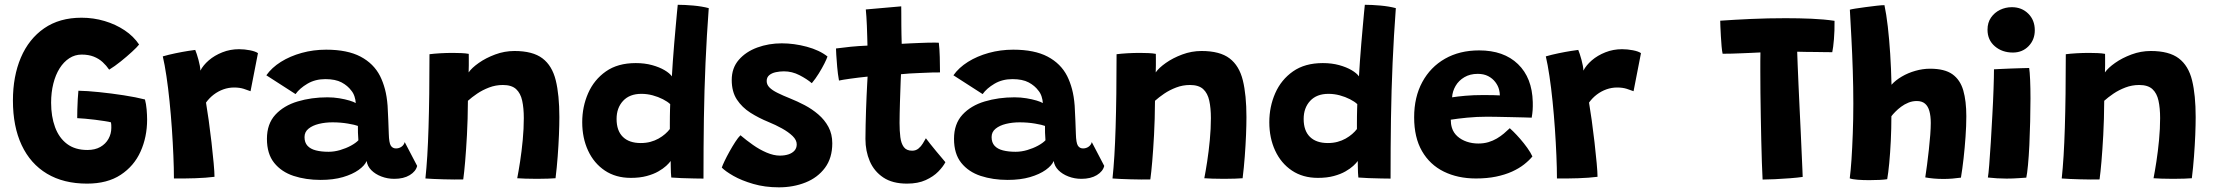

<svg xmlns="http://www.w3.org/2000/svg" viewBox="-20 -743 9252 802"><path d="M343.5 24Q245.5 24 176.2 -17.5Q107 -59 70.5 -136.8Q34 -214.5 34 -323Q34 -424.5 67.2 -502.5Q100.5 -580.5 164.5 -624.8Q228.5 -669 320.5 -669Q370.5 -669 416.8 -655.2Q463 -641.5 500.5 -616.5Q538 -591.5 561 -557Q552.5 -546 531.2 -526.5Q510 -507 484.5 -486.5Q459 -466 436 -452Q424.5 -469 408.8 -483.5Q393 -498 371.5 -506.5Q350 -515 321 -515Q293 -515 269.5 -499.8Q246 -484.5 229 -457.5Q212 -430.5 202.8 -393.8Q193.5 -357 193.5 -314Q193.5 -256.5 210 -211.8Q226.5 -167 260 -141.8Q293.5 -116.5 345 -116.5Q377 -116.5 399.2 -129.2Q421.5 -142 433.2 -163.2Q445 -184.5 445 -209Q445 -216 444.8 -221.5Q444.5 -227 443.5 -232Q435 -234.5 417 -237.2Q399 -240 377.2 -242.8Q355.5 -245.5 335.5 -247.2Q315.5 -249 302.5 -249.5Q302.5 -263.5 303 -285.2Q303.5 -307 304.8 -328.8Q306 -350.5 307.5 -364Q343 -363.5 394 -358.2Q445 -353 496.8 -345Q548.5 -337 585.5 -327.5Q590.5 -309 592.5 -285.8Q594.5 -262.5 594.5 -243.5Q594.5 -171 567.2 -110.2Q540 -49.5 484.2 -12.8Q428.5 24 343.5 24Z M817 -448Q828.5 -470.5 852.2 -491Q876 -511.5 908.8 -524.5Q941.5 -537.5 978.5 -537.5Q1001 -537.5 1024 -533Q1047 -528.5 1057.5 -521L1026.5 -362Q1015.5 -366.5 998 -372Q980.5 -377.5 958 -377.5Q935 -377.5 913.2 -369.8Q891.5 -362 873 -348Q854.5 -334 840.5 -314.5Q845.5 -285.5 851.8 -240.5Q858 -195.5 863.5 -148Q869 -100.5 872.5 -61.5Q876 -22.5 876 -4.5Q841 0 795 1.5Q749 3 706.5 2.5Q706.5 -39.5 704.2 -93Q702 -146.5 698 -204.8Q694 -263 688.2 -319.8Q682.5 -376.5 675.2 -425Q668 -473.5 660 -507.5Q684 -514.5 713 -520.5Q742 -526.5 765.5 -530.2Q789 -534 795.5 -534.5Q801.5 -520.5 809 -493.2Q816.5 -466 817 -448Z M1319 8.5Q1257.5 8.5 1206.5 -8.2Q1155.5 -25 1125.2 -62.8Q1095 -100.5 1095 -163Q1095 -225.5 1130.2 -263.8Q1165.5 -302 1223.2 -319.2Q1281 -336.5 1347.5 -336.5Q1373.5 -336.5 1397.5 -332.5Q1421.5 -328.5 1439.8 -323Q1458 -317.5 1466 -312.5Q1465.5 -325.5 1460.8 -340Q1456 -354.5 1447.5 -364.5Q1432.5 -385 1406.8 -398.8Q1381 -412.5 1339 -412.5Q1296.5 -412.5 1264 -393.2Q1231.5 -374 1214.5 -350L1092.5 -428.5Q1115 -460.5 1153.2 -484.5Q1191.5 -508.5 1240.2 -522Q1289 -535.5 1342.5 -535.5Q1431 -535.5 1486 -506.5Q1541 -477.5 1567.5 -425.5Q1580 -400.5 1588 -370.5Q1596 -340.5 1599 -301.5Q1601 -268 1602 -239Q1603 -210 1604 -184Q1605 -146 1612.5 -134.5Q1620 -123 1634 -123Q1647 -123 1657.2 -130.2Q1667.5 -137.5 1670.5 -149.5L1722.5 -50Q1717 -27 1691.5 -11.5Q1666 4 1627 4Q1598.5 4 1573 -5.8Q1547.5 -15.5 1531 -32.2Q1514.5 -49 1511.5 -70.5Q1503.5 -51.5 1478 -33.2Q1452.5 -15 1412.5 -3.2Q1372.5 8.5 1319 8.5ZM1352.5 -109Q1376 -109 1400.8 -116.2Q1425.5 -123.5 1445.8 -134.5Q1466 -145.5 1477 -157Q1476 -172.5 1475.2 -189Q1474.5 -205.5 1475 -217Q1464 -221.5 1433.2 -226.8Q1402.5 -232 1369 -232Q1338.5 -232 1312 -225.5Q1285.5 -219 1268.8 -205.5Q1252 -192 1252 -170.5Q1252 -147.5 1264.5 -134Q1277 -120.5 1299.5 -114.8Q1322 -109 1352.5 -109Z M1915 6.5Q1900 7 1878 6.8Q1856 6.5 1833 6Q1814.5 5.5 1790.5 4.5Q1766.5 3.5 1757 2.5Q1761.5 -39.5 1764.8 -92.5Q1768 -145.5 1770 -210Q1772 -274.5 1773 -351Q1774 -427.5 1774 -516.5Q1793 -519 1819 -520.5Q1845 -522 1871.5 -522Q1890 -522 1907.2 -521.2Q1924.5 -520.5 1938 -518Q1938 -513.5 1938.2 -499.8Q1938.5 -486 1938.2 -469.8Q1938 -453.5 1937.5 -440.5Q1950.5 -459.5 1980 -480.2Q2009.5 -501 2048.5 -515.5Q2087.5 -530 2129 -530Q2205.5 -530 2246 -499.2Q2286.5 -468.5 2301.5 -407.2Q2316.5 -346 2316.5 -254Q2316.5 -222 2314.8 -179.2Q2313 -136.5 2309.5 -89.5Q2306 -42.5 2300.5 1.5Q2290.5 2.5 2268.8 3.2Q2247 4 2223 4Q2197.5 4 2174.5 3.2Q2151.5 2.5 2140.5 1.5Q2146 -26.5 2152.5 -68.5Q2159 -110.5 2163.5 -158.2Q2168 -206 2168 -249.5Q2168 -291.5 2161.2 -322.5Q2154.5 -353.5 2135.8 -370.8Q2117 -388 2080.5 -388Q2050.5 -388 2023 -377.5Q1995.5 -367 1973 -351.8Q1950.5 -336.5 1934.5 -322Q1934 -243 1930.5 -179.2Q1927 -115.5 1923 -68.8Q1919 -22 1915 6.5Z M2784 -1.5Q2783 -8.5 2782.5 -21.5Q2782 -34.5 2781.8 -48.2Q2781.5 -62 2781.5 -70.5Q2775.5 -62 2762.8 -50.2Q2750 -38.5 2730 -27Q2710 -15.5 2681.5 -7.8Q2653 0 2615 0Q2552 0 2506.5 -30.5Q2461 -61 2436.5 -113.8Q2412 -166.5 2412 -232.5Q2412 -297.5 2436.8 -353.8Q2461.5 -410 2511 -444.8Q2560.5 -479.5 2635.5 -479.5Q2673 -479.5 2703.8 -471Q2734.5 -462.5 2756 -449.8Q2777.5 -437 2786.5 -424Q2788 -451.5 2790.5 -487.2Q2793 -523 2796.2 -560.8Q2799.5 -598.5 2802.5 -632.5Q2805.5 -666.5 2807.8 -690.8Q2810 -715 2811 -723Q2840 -723 2876.2 -719.8Q2912.5 -716.5 2940.5 -709Q2932 -594.5 2927 -480.2Q2922 -366 2920.2 -246.8Q2918.5 -127.5 2918.5 3Q2907 3 2880.8 2.5Q2854.5 2 2827 1Q2799.5 0 2784 -1.5ZM2656.5 -145.5Q2678.5 -145.5 2697 -150.5Q2715.5 -155.5 2731 -164.2Q2746.5 -173 2758.2 -183.2Q2770 -193.5 2778 -204Q2778 -214 2778 -228.8Q2778 -243.5 2778.2 -258.5Q2778.5 -273.5 2778.8 -287Q2779 -300.5 2779.5 -308Q2768.5 -318.5 2749 -328.5Q2729.5 -338.5 2706.2 -344.8Q2683 -351 2659 -351Q2610 -351 2582.8 -321.8Q2555.5 -292.5 2555.5 -246Q2555.5 -197 2581.8 -171.2Q2608 -145.5 2656.5 -145.5Z M3233.5 39.5Q3175 39.5 3126.2 25.2Q3077.5 11 3043.8 -8.2Q3010 -27.5 2995 -43Q2998 -52.5 3006.8 -70.8Q3015.5 -89 3027.5 -110.5Q3039.5 -132 3051.5 -150.5Q3063.5 -169 3073 -178Q3097 -157.5 3125 -137.8Q3153 -118 3182.5 -105.5Q3212 -93 3237.5 -93Q3257.5 -93 3273.5 -98.2Q3289.5 -103.5 3298.8 -114Q3308 -124.5 3308 -140Q3308 -158 3290.8 -174.8Q3273.5 -191.5 3246.5 -206.5Q3219.5 -221.5 3190 -233.5Q3149.5 -250 3114.5 -272.2Q3079.5 -294.5 3058 -327.2Q3036.5 -360 3036.5 -409Q3036.5 -459 3066 -493Q3095.5 -527 3143.2 -544.5Q3191 -562 3245.5 -562Q3297 -562 3350 -547.8Q3403 -533.5 3436.5 -507Q3433.5 -497.5 3423.8 -478Q3414 -458.5 3400.2 -436.2Q3386.5 -414 3371 -395.5Q3350.5 -413 3319.5 -429Q3288.5 -445 3254.5 -445Q3237.5 -445 3220.8 -441.5Q3204 -438 3193.2 -429Q3182.5 -420 3182.5 -404.5Q3182.5 -389.5 3194 -377.8Q3205.5 -366 3227.8 -355Q3250 -344 3280 -332Q3310 -320 3341 -303.8Q3372 -287.5 3398.2 -265Q3424.5 -242.5 3440.5 -212.8Q3456.5 -183 3456.5 -144.5Q3456.5 -83 3426 -42Q3395.5 -1 3344.8 19.2Q3294 39.5 3233.5 39.5Z M3929 -65.5Q3919.5 -47 3899.2 -26.2Q3879 -5.5 3846.8 9.2Q3814.5 24 3768.5 24Q3708 24 3669.8 -1.5Q3631.5 -27 3613.2 -69.5Q3595 -112 3595 -162.5Q3595 -190 3595.8 -221.2Q3596.5 -252.5 3597.5 -283.2Q3598.5 -314 3599.8 -341.8Q3601 -369.5 3602.2 -390.5Q3603.5 -411.5 3604 -423Q3564.5 -419 3531 -414.2Q3497.5 -409.5 3484.5 -406.5Q3479.5 -434.5 3477 -463.5Q3474.5 -492.5 3473.2 -514Q3472 -535.5 3472 -540.5Q3501 -544.5 3534 -547.8Q3567 -551 3603.5 -552.5Q3603 -564.5 3602.5 -590Q3602 -615.5 3601 -636Q3600.5 -654.5 3599 -673.2Q3597.5 -692 3596.5 -703.5L3744.5 -716.5Q3744.5 -710.5 3744.8 -688.5Q3745 -666.5 3745 -635.5Q3745 -620 3745.5 -599.8Q3746 -579.5 3746.5 -560Q3763 -561 3785 -562Q3807 -563 3820 -563.5Q3841 -564.5 3858 -564.8Q3875 -565 3886.2 -565Q3897.5 -565 3901.5 -564.5Q3904.5 -541 3905.5 -504.8Q3906.5 -468.5 3906.5 -440.5Q3901.5 -441 3874 -440.2Q3846.5 -439.5 3820 -438Q3801.5 -437.5 3779 -436Q3756.5 -434.5 3743.5 -433Q3743 -422.5 3742.2 -404.2Q3741.5 -386 3740.8 -363.2Q3740 -340.5 3739.2 -316.2Q3738.5 -292 3738 -269.5Q3737.5 -247 3737.5 -229.5Q3737.5 -196.5 3740.8 -170.2Q3744 -144 3755.2 -128.8Q3766.5 -113.5 3790 -113.5Q3805.5 -113.5 3816.5 -122.5Q3827.5 -131.5 3834.8 -143.8Q3842 -156 3847.5 -165.5Q3854 -156.5 3865.8 -141.8Q3877.5 -127 3890.8 -111Q3904 -95 3914.8 -82.5Q3925.5 -70 3929 -65.5Z M4189 8.5Q4127.5 8.5 4076.5 -8.2Q4025.5 -25 3995.2 -62.8Q3965 -100.5 3965 -163Q3965 -225.5 4000.2 -263.8Q4035.5 -302 4093.2 -319.2Q4151 -336.5 4217.5 -336.5Q4243.5 -336.5 4267.5 -332.5Q4291.5 -328.5 4309.8 -323Q4328 -317.5 4336 -312.5Q4335.5 -325.5 4330.8 -340Q4326 -354.5 4317.5 -364.5Q4302.5 -385 4276.8 -398.8Q4251 -412.5 4209 -412.5Q4166.5 -412.5 4134 -393.2Q4101.5 -374 4084.5 -350L3962.5 -428.5Q3985 -460.5 4023.2 -484.5Q4061.5 -508.5 4110.2 -522Q4159 -535.5 4212.5 -535.5Q4301 -535.5 4356 -506.5Q4411 -477.5 4437.5 -425.5Q4450 -400.5 4458 -370.5Q4466 -340.5 4469 -301.5Q4471 -268 4472 -239Q4473 -210 4474 -184Q4475 -146 4482.5 -134.5Q4490 -123 4504 -123Q4517 -123 4527.2 -130.2Q4537.5 -137.5 4540.5 -149.5L4592.5 -50Q4587 -27 4561.5 -11.5Q4536 4 4497 4Q4468.5 4 4443 -5.8Q4417.5 -15.5 4401 -32.2Q4384.5 -49 4381.5 -70.5Q4373.5 -51.5 4348 -33.2Q4322.5 -15 4282.5 -3.2Q4242.5 8.5 4189 8.5ZM4222.5 -109Q4246 -109 4270.8 -116.2Q4295.5 -123.5 4315.8 -134.5Q4336 -145.5 4347 -157Q4346 -172.5 4345.2 -189Q4344.5 -205.5 4345 -217Q4334 -221.5 4303.2 -226.8Q4272.5 -232 4239 -232Q4208.5 -232 4182 -225.5Q4155.5 -219 4138.8 -205.5Q4122 -192 4122 -170.5Q4122 -147.5 4134.5 -134Q4147 -120.5 4169.5 -114.8Q4192 -109 4222.5 -109Z M4785 6.5Q4770 7 4748 6.8Q4726 6.5 4703 6Q4684.5 5.5 4660.5 4.5Q4636.5 3.5 4627 2.5Q4631.5 -39.5 4634.8 -92.5Q4638 -145.5 4640 -210Q4642 -274.5 4643 -351Q4644 -427.5 4644 -516.5Q4663 -519 4689 -520.5Q4715 -522 4741.5 -522Q4760 -522 4777.2 -521.2Q4794.5 -520.5 4808 -518Q4808 -513.5 4808.2 -499.8Q4808.5 -486 4808.2 -469.8Q4808 -453.5 4807.5 -440.5Q4820.5 -459.5 4850 -480.2Q4879.5 -501 4918.5 -515.5Q4957.5 -530 4999 -530Q5075.5 -530 5116 -499.2Q5156.5 -468.5 5171.5 -407.2Q5186.5 -346 5186.5 -254Q5186.5 -222 5184.8 -179.2Q5183 -136.5 5179.5 -89.5Q5176 -42.5 5170.5 1.5Q5160.5 2.5 5138.8 3.2Q5117 4 5093 4Q5067.5 4 5044.5 3.2Q5021.5 2.5 5010.5 1.5Q5016 -26.5 5022.5 -68.5Q5029 -110.5 5033.5 -158.2Q5038 -206 5038 -249.5Q5038 -291.5 5031.2 -322.5Q5024.5 -353.5 5005.8 -370.8Q4987 -388 4950.5 -388Q4920.5 -388 4893 -377.5Q4865.5 -367 4843 -351.8Q4820.5 -336.5 4804.5 -322Q4804 -243 4800.5 -179.2Q4797 -115.5 4793 -68.8Q4789 -22 4785 6.5Z M5654 -1.5Q5653 -8.5 5652.5 -21.5Q5652 -34.5 5651.8 -48.2Q5651.5 -62 5651.5 -70.5Q5645.5 -62 5632.8 -50.2Q5620 -38.5 5600 -27Q5580 -15.5 5551.5 -7.8Q5523 0 5485 0Q5422 0 5376.5 -30.5Q5331 -61 5306.5 -113.8Q5282 -166.5 5282 -232.5Q5282 -297.5 5306.8 -353.8Q5331.5 -410 5381 -444.8Q5430.5 -479.5 5505.5 -479.5Q5543 -479.5 5573.8 -471Q5604.5 -462.5 5626 -449.8Q5647.5 -437 5656.5 -424Q5658 -451.5 5660.5 -487.2Q5663 -523 5666.2 -560.8Q5669.5 -598.5 5672.5 -632.5Q5675.5 -666.5 5677.8 -690.8Q5680 -715 5681 -723Q5710 -723 5746.2 -719.8Q5782.5 -716.5 5810.5 -709Q5802 -594.5 5797 -480.2Q5792 -366 5790.2 -246.8Q5788.5 -127.5 5788.5 3Q5777 3 5750.8 2.5Q5724.5 2 5697 1Q5669.5 0 5654 -1.5ZM5526.5 -145.5Q5548.5 -145.5 5567 -150.5Q5585.5 -155.5 5601 -164.2Q5616.5 -173 5628.2 -183.2Q5640 -193.5 5648 -204Q5648 -214 5648 -228.8Q5648 -243.5 5648.2 -258.5Q5648.5 -273.5 5648.8 -287Q5649 -300.5 5649.5 -308Q5638.5 -318.5 5619 -328.5Q5599.5 -338.5 5576.2 -344.8Q5553 -351 5529 -351Q5480 -351 5452.8 -321.8Q5425.5 -292.5 5425.5 -246Q5425.5 -197 5451.8 -171.2Q5478 -145.5 5526.5 -145.5Z M6381 -89.5Q6367 -72.5 6346 -56Q6325 -39.5 6295.8 -26.2Q6266.5 -13 6229 -5.2Q6191.5 2.5 6145 2.5Q6069.5 2.5 6011 -26.2Q5952.5 -55 5919.8 -111.8Q5887 -168.5 5887 -253Q5887 -337.5 5921 -400.2Q5955 -463 6016 -497.8Q6077 -532.5 6158.5 -532.5Q6261.5 -532.5 6320.8 -475.2Q6380 -418 6382.5 -317Q6383 -298.5 6382 -283.5Q6381 -268.5 6378 -251.5Q6370.5 -252 6346 -252.5Q6321.5 -253 6290.8 -253.8Q6260 -254.5 6232.8 -255Q6205.5 -255.5 6192.5 -255.5Q6149 -255.5 6108.2 -251.5Q6067.5 -247.5 6040 -243Q6040 -234 6041.2 -225.2Q6042.5 -216.5 6045 -208.5Q6051.5 -188 6067.8 -173.5Q6084 -159 6106.8 -151.2Q6129.5 -143.5 6155 -143.5Q6178 -143.5 6197.2 -149.2Q6216.5 -155 6232.5 -164.5Q6248.5 -174 6261.8 -185.2Q6275 -196.5 6286.5 -207.5Q6289.5 -205 6302 -192.8Q6314.5 -180.5 6330 -162.8Q6345.5 -145 6359.5 -125.5Q6373.5 -106 6381 -89.5ZM6045.5 -336.5Q6068 -340 6101 -343Q6134 -346 6177.5 -346Q6201 -346 6219.2 -345.5Q6237.5 -345 6245 -344.5Q6245 -355 6242 -367.5Q6238 -384.5 6226.2 -400Q6214.5 -415.5 6196.2 -425Q6178 -434.5 6152.5 -434.5Q6120.5 -434.5 6096.8 -420.5Q6073 -406.5 6060 -384Q6047 -361.5 6045.5 -336.5Z M6594 -448Q6605.5 -470.5 6629.2 -491Q6653 -511.5 6685.8 -524.5Q6718.5 -537.5 6755.5 -537.5Q6778 -537.5 6801 -533Q6824 -528.5 6834.5 -521L6803.5 -362Q6792.5 -366.5 6775 -372Q6757.5 -377.5 6735 -377.5Q6712 -377.5 6690.2 -369.8Q6668.5 -362 6650 -348Q6631.5 -334 6617.5 -314.5Q6622.5 -285.5 6628.8 -240.5Q6635 -195.5 6640.5 -148Q6646 -100.5 6649.5 -61.5Q6653 -22.5 6653 -4.5Q6618 0 6572 1.5Q6526 3 6483.5 2.5Q6483.5 -39.5 6481.2 -93Q6479 -146.5 6475 -204.8Q6471 -263 6465.2 -319.8Q6459.5 -376.5 6452.2 -425Q6445 -473.5 6437 -507.5Q6461 -514.5 6490 -520.5Q6519 -526.5 6542.5 -530.2Q6566 -534 6572.5 -534.5Q6578.5 -520.5 6586 -493.2Q6593.5 -466 6594 -448Z M7175.5 -518.5Q7173 -529.5 7171.2 -549.8Q7169.5 -570 7168.2 -592.2Q7167 -614.5 7166.2 -632.2Q7165.5 -650 7165.5 -656.5Q7221.5 -660.5 7293.2 -663.8Q7365 -667 7438.5 -667Q7494 -667 7546.8 -664.8Q7599.5 -662.5 7643 -656Q7643.5 -614.5 7640.5 -578.8Q7637.5 -543 7633.5 -525Q7624 -525 7606 -525.2Q7588 -525.5 7566.2 -525.8Q7544.5 -526 7523.5 -526.2Q7502.5 -526.5 7487 -527Q7487.5 -508.5 7489 -472.2Q7490.5 -436 7492.5 -389.5Q7494.5 -343 7497 -292Q7499.5 -241 7501.8 -192Q7504 -143 7505.8 -102.2Q7507.5 -61.5 7508.8 -35.2Q7510 -9 7510 -4Q7490 -1 7458 1.5Q7426 4 7394.2 5.5Q7362.5 7 7342.5 7Q7341 -22.5 7339.5 -64.2Q7338 -106 7337 -154.8Q7336 -203.5 7335 -254.8Q7334 -306 7333.5 -355Q7333 -404 7333 -445Q7333 -468 7333 -488Q7333 -508 7333.5 -524Q7316.5 -523 7296.5 -522.2Q7276.5 -521.5 7255.5 -520.5Q7234.5 -519.5 7214 -519Q7193.5 -518.5 7175.5 -518.5Z M7863 5.5Q7851.5 7.5 7830.8 8.5Q7810 9.5 7788 9.5Q7762 9.5 7739.5 7.8Q7717 6 7706.5 2Q7710.5 -28 7713.8 -76.2Q7717 -124.5 7719.2 -184.5Q7721.5 -244.5 7721.5 -310.5Q7721.5 -378 7719.2 -448Q7717 -518 7713.5 -583.2Q7710 -648.5 7707 -702.5Q7710.5 -704 7729 -707Q7747.5 -710 7772 -713.2Q7796.5 -716.5 7818.5 -719Q7840.5 -721.5 7851.5 -721.5Q7859.5 -684 7865.5 -632Q7871.5 -580 7875.5 -518.2Q7879.5 -456.5 7881 -389Q7898 -408 7924 -423.2Q7950 -438.5 7980.8 -447.2Q8011.5 -456 8042 -456Q8103 -456 8135.5 -432.8Q8168 -409.5 8180.8 -365.2Q8193.5 -321 8193.5 -257.5Q8193.5 -217.5 8190.2 -171.5Q8187 -125.5 8182 -81Q8177 -36.5 8171 -1Q8153.5 1.5 8135 3Q8116.5 4.5 8098 4.5Q8077.5 4.5 8057.8 2.8Q8038 1 8022 -2Q8025.5 -24.5 8029.5 -55Q8033.5 -85.5 8037 -117.8Q8040.5 -150 8042.8 -179.2Q8045 -208.5 8045 -229Q8045 -258.5 8039.2 -279Q8033.5 -299.5 8020.8 -310.2Q8008 -321 7986.5 -321Q7968 -321 7951.5 -314.2Q7935 -307.5 7921.2 -297.2Q7907.5 -287 7897 -276.2Q7886.5 -265.5 7880.5 -257.5Q7880.5 -206 7878 -154.8Q7875.5 -103.5 7871.5 -61.5Q7867.5 -19.5 7863 5.5Z M8444 -1Q8435.5 -0.5 8411.8 1.2Q8388 3 8361.5 3Q8342 3 8322.2 1.8Q8302.5 0.5 8283.5 -1.5Q8286 -14.5 8289.2 -54.8Q8292.5 -95 8295.8 -149.5Q8299 -204 8302.2 -262.2Q8305.5 -320.5 8307.2 -371.5Q8309 -422.5 8309 -453.5Q8319 -454 8338.5 -455Q8358 -456 8380.5 -456.8Q8403 -457.5 8423.5 -458.2Q8444 -459 8456 -459Q8458.5 -443.5 8460 -409Q8461.5 -374.5 8461.5 -332Q8461.5 -286.5 8460.2 -235.5Q8459 -184.5 8456.8 -136.8Q8454.5 -89 8451 -52.8Q8447.5 -16.5 8444 -1ZM8388 -523.5Q8343 -523.5 8312.5 -549.8Q8282 -576 8282 -619Q8282 -648.5 8296.5 -669.5Q8311 -690.5 8334.2 -701.8Q8357.5 -713 8383.5 -713Q8425 -713 8452.2 -686Q8479.5 -659 8479.5 -616.5Q8479.5 -577 8453.5 -550.2Q8427.5 -523.5 8388 -523.5Z M8750 6.5Q8735 7 8713 6.8Q8691 6.5 8668 6Q8649.5 5.5 8625.5 4.5Q8601.5 3.5 8592 2.5Q8596.5 -39.5 8599.8 -92.5Q8603 -145.5 8605 -210Q8607 -274.5 8608 -351Q8609 -427.5 8609 -516.5Q8628 -519 8654 -520.5Q8680 -522 8706.5 -522Q8725 -522 8742.2 -521.2Q8759.5 -520.5 8773 -518Q8773 -513.5 8773.2 -499.8Q8773.5 -486 8773.2 -469.8Q8773 -453.5 8772.5 -440.5Q8785.5 -459.5 8815 -480.2Q8844.5 -501 8883.5 -515.5Q8922.5 -530 8964 -530Q9040.5 -530 9081 -499.2Q9121.5 -468.5 9136.5 -407.2Q9151.5 -346 9151.5 -254Q9151.5 -222 9149.8 -179.2Q9148 -136.5 9144.5 -89.5Q9141 -42.5 9135.5 1.5Q9125.5 2.5 9103.8 3.2Q9082 4 9058 4Q9032.5 4 9009.5 3.2Q8986.5 2.5 8975.5 1.5Q8981 -26.5 8987.5 -68.5Q8994 -110.5 8998.5 -158.2Q9003 -206 9003 -249.5Q9003 -291.5 8996.2 -322.5Q8989.5 -353.5 8970.8 -370.8Q8952 -388 8915.5 -388Q8885.5 -388 8858 -377.5Q8830.5 -367 8808 -351.8Q8785.5 -336.5 8769.5 -322Q8769 -243 8765.5 -179.2Q8762 -115.5 8758 -68.8Q8754 -22 8750 6.5Z"/></svg>

Font: Grandstander Thin
Style: Bold
Weight: 700
Version: Version 1.200